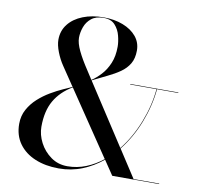

<svg xmlns="http://www.w3.org/2000/svg" viewBox="-84 -847 972 944"><g transform="rotate(10 402.0 -375.0)"><path d="M544 -460H784V-457.5H678Q670 -373.5 637.5 -290Q605 -206.5 552 -139.5L641 -2.5H769V0H535L486.5 -72Q440.5 -34 386 -12Q331.5 10 269 10Q202.5 10 150.8 -11.5Q99 -33 69.5 -74Q40 -115 40 -172.5Q40 -212.5 57.8 -244.8Q75.5 -277 103.2 -302Q131 -327 162.5 -345.5Q194 -364 222 -376.5Q250 -389 267 -396.5L204 -490Q184.5 -518.5 171.2 -552.8Q158 -587 158 -613Q158 -658 184 -691Q210 -724 255.5 -742Q301 -760 359 -760Q412.5 -760 455.2 -743.5Q498 -727 522.8 -697.2Q547.5 -667.5 547.5 -627.5Q547.5 -588 531.8 -561.5Q516 -535 488.8 -516Q461.5 -497 426.8 -480.5Q392 -464 353.5 -444.5L550.5 -141.5Q602.5 -207 635.2 -290.8Q668 -374.5 675.5 -457.5H544ZM324 -490 352 -446.5Q375.5 -462 398.2 -486.5Q421 -511 436 -546.5Q451 -582 451 -630Q451 -653.5 443.5 -683.5Q436 -713.5 416.2 -735.5Q396.5 -757.5 359 -757.5Q320.5 -757.5 298 -739.2Q275.5 -721 265.8 -693.8Q256 -666.5 256 -640Q256 -613.5 274 -575.8Q292 -538 324 -490ZM150 -177.5Q150 -137.5 170.2 -98.5Q190.5 -59.5 226.2 -33.8Q262 -8 309 -8Q357.5 -8 401.8 -25.8Q446 -43.5 484.5 -74.5L268.5 -394.5Q210 -360 180 -308Q150 -256 150 -177.5Z"/></g></svg>

Font: Bodoni* 72pt
Style: Regular
Weight: 400
Version: Version 2.3